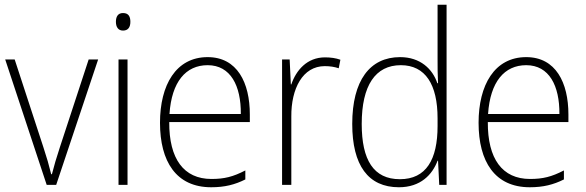

<svg xmlns="http://www.w3.org/2000/svg" viewBox="-20 -780 2472 810"><path d="M177 0H217L394 -529H354L232 -157C218 -115 208 -80 199 -45H196C187 -82 177 -117 163 -159L42 -529H2Z M499 -725C477 -725 469 -709 469 -688C469 -667 478 -651 499 -651C521 -651 530 -666 530 -688C530 -709 523 -725 499 -725ZM518 -529H480V0H518Z M856 -539C722 -539 655 -421 655 -262C655 -99 723 10 871 10C928 10 971 -1 1015 -23V-61C963 -34 926 -25 872 -25C755 -25 693 -110 694 -265H1034V-297C1034 -431 981 -539 856 -539ZM856 -505C953 -505 997 -418 996 -299H695C704 -435 764 -505 856 -505Z M1351 -538C1275 -538 1229 -483 1209 -424H1207L1202 -529H1170V0H1209V-288C1208 -406 1257 -501 1350 -501C1372 -501 1391 -498 1409 -492L1416 -528C1397 -535 1374 -538 1351 -538Z M1663 10C1754 10 1804 -43 1826 -102H1828L1833 0H1864V-760H1826V-530C1826 -498 1826 -464 1828 -429H1825C1805 -489 1753 -539 1668 -539C1540 -539 1466 -440 1466 -257C1466 -83 1533 10 1663 10ZM1667 -24C1556 -24 1506 -105 1506 -257C1506 -420 1564 -505 1671 -505C1775 -505 1826 -423 1826 -281V-248C1826 -107 1778 -24 1667 -24Z M2200 -539C2066 -539 1999 -421 1999 -262C1999 -99 2067 10 2215 10C2272 10 2315 -1 2359 -23V-61C2307 -34 2270 -25 2216 -25C2099 -25 2037 -110 2038 -265H2378V-297C2378 -431 2325 -539 2200 -539ZM2200 -505C2297 -505 2341 -418 2340 -299H2039C2048 -435 2108 -505 2200 -505Z"/></svg>

Font: Noto Sans Gurmukhi UI SemiCondensed ExtraLight
Style: Regular
Weight: 200
Width: 4
Designer: Jelle Bosma - Monotype Design Team
Foundry: Monotype Imaging Inc.
Version: Version 2.004